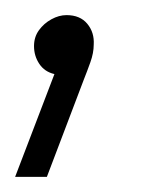

<svg xmlns="http://www.w3.org/2000/svg" viewBox="-44 -91 215 254"><path d="M-24 143 28 7Q15 4 8 -6.5Q1 -17 1 -30Q1 -42 7.5 -51Q14 -60 24 -65.5Q34 -71 44 -71Q62 -71 71.5 -59.5Q81 -48 80 -32Q80 -21 75.5 -8.5Q71 4 67 14L18 143Z"/></svg>

Font: MuseoModerno ExtraLight
Style: Italic
Weight: 250
Italic angle: -9°
Designer: Pablo Cosgaya, Héctor Gatti, Marcela Romero, and the Authors of The MuseoModerno Project.
Foundry: Omnibus-Type Team
Version: Version 1.003